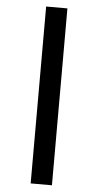

<svg xmlns="http://www.w3.org/2000/svg" viewBox="-60 -796 496 971"><g transform="rotate(5 188.0 -311.0)"><path d="M134 138V-760H242V138Z"/></g></svg>

Font: Plexus Sans SemiBold
Style: Regular
Weight: 600
Version: Version 2.001;PS 002.001;hotconv 1.0.70;makeotf.lib2.5.58329